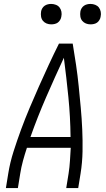

<svg xmlns="http://www.w3.org/2000/svg" viewBox="-20 -957 540 977"><path d="M10 0 22 -74Q31 -130 49 -186.5Q67 -243 87.5 -298.5Q108 -354 131 -408.5Q154 -463 178.5 -518Q203 -573 228 -627Q253 -681 280 -735H350Q359 -681 367 -627Q375 -573 380.5 -518Q386 -463 391 -408.5Q396 -354 398.5 -298.5Q401 -243 400 -186.5Q399 -130 390 -74L378 0H317L329 -74Q334 -106 336 -139Q338 -172 340 -205H117Q106 -172 97 -139Q88 -106 83 -74L71 0ZM135 -260H339Q338 -362 328 -462.5Q318 -563 305 -663Q259 -564 215 -463Q171 -362 135 -260ZM441 -833Q428 -833 417 -837.5Q406 -842 398.5 -851Q391 -860 389 -872.5Q387 -885 389 -898Q390 -906 395 -914.5Q400 -923 407.5 -928Q415 -933 423.5 -935Q432 -937 440 -937Q453 -937 464.5 -932.5Q476 -928 483 -919Q490 -910 492.5 -897.5Q495 -885 492 -872Q491 -864 486 -855.5Q481 -847 474 -842Q467 -837 458 -835Q449 -833 441 -833ZM241 -833Q228 -833 217 -837.5Q206 -842 198.5 -851Q191 -860 189 -872.5Q187 -885 189 -898Q190 -906 195 -914.5Q200 -923 207.5 -928Q215 -933 223.5 -935Q232 -937 240 -937Q253 -937 264.5 -932.5Q276 -928 283 -919Q290 -910 292.5 -897.5Q295 -885 292 -872Q291 -864 286 -855.5Q281 -847 274 -842Q267 -837 258 -835Q249 -833 241 -833Z"/></svg>

Font: Iosevka Term Curly Light
Style: Italic
Weight: 300
Italic angle: -9°
Designer: Belleve Invis
Foundry: Belleve Invis
Version: Version 32.3.0